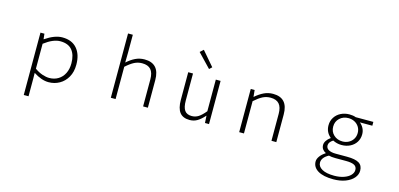

<svg xmlns="http://www.w3.org/2000/svg" viewBox="-88 -1441 4765 2293"><g transform="rotate(15 2294.5 -294.0)"><path d="M264 -534H313L320 -468H323Q439 -547 533 -547Q651 -547 714 -474Q777 -401 777 -275Q777 -184 740 -120Q704 -56 643 -21.5Q582 13 509 13Q422 13 322 -52L323 14V237H264ZM716 -274Q716 -379 668 -437.5Q620 -496 521 -496Q433 -496 323 -412V-104Q370 -70 417.5 -54Q465 -38 504 -38Q566 -38 614.5 -67.5Q663 -97 689.5 -150.5Q716 -204 716 -274Z M1277 -795H1336V-571L1334 -451Q1385 -497 1437 -522Q1489 -547 1550 -547Q1641 -547 1688 -496Q1735 -445 1735 -341V0H1676V-333Q1676 -416 1641 -455.5Q1606 -495 1533 -495Q1482 -495 1437.5 -472.5Q1393 -450 1336 -399V0H1277Z M2091 -193V-534H2150V-200Q2150 -116 2177.5 -77.5Q2205 -39 2266 -39Q2311 -39 2348.5 -63Q2386 -87 2432 -143V-534H2491V0H2441L2436 -88H2434Q2390 -38 2348 -12.5Q2306 13 2253 13Q2170 13 2130.5 -37.5Q2091 -88 2091 -193ZM2160 -803 2202 -841 2353 -665 2321 -635Z M2864 -534H2912L2920 -452H2922Q2974 -497 3026 -522Q3078 -547 3138 -547Q3323 -547 3323 -341V0H3263V-333Q3263 -415 3228 -455Q3193 -495 3121 -495Q3069 -495 3024.5 -472.5Q2980 -450 2923 -399V0H2864Z M3836 101Q3836 70 3860 36.5Q3884 3 3926 -23V-28Q3902 -39 3886.5 -60.5Q3871 -82 3871 -113Q3871 -139 3888.5 -165.5Q3906 -192 3937 -214V-218Q3873 -271 3873 -356Q3873 -411 3901 -454.5Q3929 -498 3977 -522Q4025 -546 4083 -546Q4129 -546 4162 -533H4380V-486H4226Q4255 -463 4272.5 -429Q4290 -395 4290 -355Q4290 -302 4264 -259.5Q4238 -217 4190.5 -192.5Q4143 -168 4083 -168Q4025 -168 3975 -194Q3924 -161 3924 -122Q3924 -86 3956 -68Q3988 -50 4044 -50H4184Q4286 -50 4332.5 -21.5Q4379 7 4379 71Q4379 119 4345 160Q4309 203 4244 228Q4179 253 4094 253Q3970 253 3903 212.5Q3836 172 3836 101ZM4234 -356Q4234 -398 4214 -430.5Q4194 -463 4159.5 -481.5Q4125 -500 4083 -500Q4018 -500 3974.5 -459.5Q3931 -419 3931 -356Q3931 -293 3974.5 -252.5Q4018 -212 4083 -212Q4124 -212 4158.5 -230Q4193 -248 4213.5 -281Q4234 -314 4234 -356ZM4321 78Q4321 37 4288 19.5Q4255 2 4186 2H4054Q4004 2 3972 -7Q3890 37 3890 100Q3890 149 3942.5 179Q3995 209 4094 209Q4160 209 4212 191Q4264 173 4292.5 143Q4321 113 4321 78Z"/></g></svg>

Font: Merged Yaku Han JP Light
Style: Regular
Weight: 300
Designer: Ryoko NISHIZUKA 西塚涼子 (kana, bopomofo & ideographs); Paul D. Hunt (Latin, Greek & Cyrillic); Sandoll Communications 산돌커뮤니
Foundry: Adobe
Version: Version 2.004